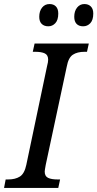

<svg xmlns="http://www.w3.org/2000/svg" viewBox="-39 -929 481 949"><path d="M-11 -42H1Q37 -42 59.5 -56.5Q82 -71 91 -114L194 -604Q199 -622 199 -634Q199 -657 182.5 -665Q166 -673 135 -673H123L132 -714H400L391 -673H379Q343 -673 321 -658.5Q299 -644 291 -600L187 -114Q182 -87 182 -81Q182 -58 198.5 -50Q215 -42 246 -42H258L249 0H-19ZM155 -846Q155 -874 169 -891.5Q183 -909 206 -909Q226 -909 237.5 -897Q249 -885 249 -862Q249 -830 234.5 -814.5Q220 -799 200 -799Q179 -799 167 -811Q155 -823 155 -846ZM328 -846Q328 -874 342 -891.5Q356 -909 378 -909Q398 -909 410 -897Q422 -885 422 -862Q422 -830 407.5 -814.5Q393 -799 372 -799Q351 -799 339.5 -811Q328 -823 328 -846Z"/></svg>

Font: Noto Serif Narrow
Style: Italic
Weight: 400
Width: 4
Italic angle: -12°
Designer: Monotype Design Team
Foundry: Monotype Imaging Inc.
Version: Version 1.001